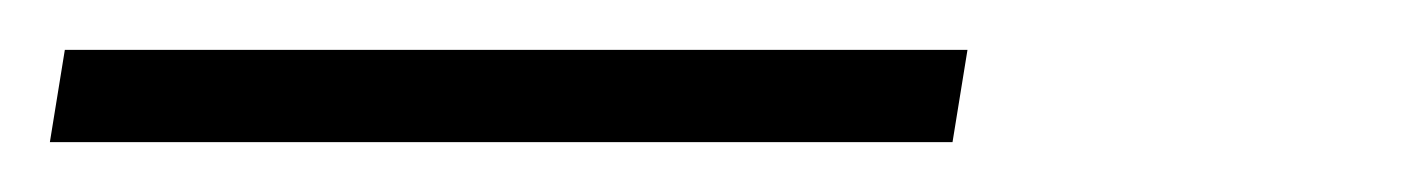

<svg xmlns="http://www.w3.org/2000/svg" viewBox="-43 158 563 77"><path d="M-23 215 -17 178H345L339 215Z"/></svg>

Font: Iosevka SS18 Extralight
Style: Italic
Weight: 200
Italic angle: -9°
Monospace: yes
Designer: Belleve Invis
Foundry: Belleve Invis
Version: Version 25.1.1; ttfautohint (v1.8.4)